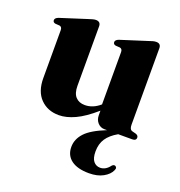

<svg xmlns="http://www.w3.org/2000/svg" viewBox="-126 -579 853 909"><g transform="rotate(20 300.5 -125.0)"><path d="M63.5 -129V-369.5Q63.5 -386 51 -388.5L29 -390Q16.5 -392.5 16.5 -403.5Q16.5 -414.5 33.5 -421L165 -463Q192 -472.5 203.5 -472.5Q228 -472.5 228 -449V-149.5Q228 -112 244.8 -93.8Q261.5 -75.5 291.5 -75.5Q332 -75.5 367.5 -106.5V-369.5Q367.5 -386 355 -388.5L333 -390Q320.5 -392.5 320.5 -403.5Q320.5 -414.5 337 -421L469 -463Q483 -468 491.5 -470.2Q500 -472.5 508 -472.5Q531.5 -472.5 531.5 -449V-63.5Q531.5 -40 545.5 -36L564.5 -31Q578 -26.5 578 -15.5Q578 0 558 0H487.5Q450 21.5 432.2 48.2Q414.5 75 414.5 113Q414.5 147 427.5 162.8Q440.5 178.5 461 178.5Q475.5 178.5 488 170.8Q500.5 163 508.5 151.5Q517 142 525 145Q529.5 146.5 532 151.8Q534.5 157 530 166Q520 189 491.2 205Q462.5 221 420 221Q362 221 330.8 197.8Q299.5 174.5 299.5 132Q299.5 93 329 61Q358.5 29 431.5 0H418Q398 0 384.2 -15.2Q370.5 -30.5 370.5 -53V-76Q316 -28.5 272.5 -8.5Q229 11.5 192 11.5Q135 11.5 99.2 -25Q63.5 -61.5 63.5 -129Z"/></g></svg>

Font: Fraunces 72pt
Style: Bold
Weight: 700
Version: Version 1.000;[b76b70a41]